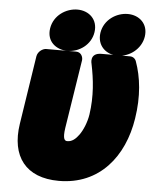

<svg xmlns="http://www.w3.org/2000/svg" viewBox="-56 -810 714 905"><g transform="rotate(5 301.0 -358.0)"><path d="M589 -276C606 -383 595 -473 569 -545C565 -557 554 -566 540 -566H405C346 -566 362 -515 362 -515C377 -442 386 -365 373 -276C367 -238 351 -200 334 -177C318 -155 301 -142 280 -142C268 -142 257 -149 265 -203L316 -528C318 -544 308 -566 285 -566H143C127 -566 104 -551 100 -528L50 -204C26 -48 100 48 256 48C449 48 561 -95 589 -276ZM244 -566C298 -566 354 -604 363 -665C372 -725 329 -764 274 -764C220 -764 163 -727 153 -665C143 -602 190 -566 244 -566ZM481 -564C536 -564 592 -605 601 -665C610 -725 567 -764 512 -764C458 -764 401 -727 391 -665C382 -604 425 -564 481 -564Z"/></g></svg>

Font: Asimov Print
Style: EIt
Weight: 500
Designer: Google
Version: Version 2.000980; 2014